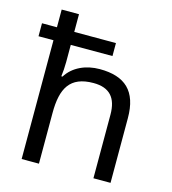

<svg xmlns="http://www.w3.org/2000/svg" viewBox="-112 -852 843 943"><g transform="rotate(15 309.0 -380.0)"><path d="M173 -760H85V-670H9V-604H85V0H173V-258C173 -383 210 -452 330 -452C412 -452 450 -409 450 -323V0H537V-329C537 -466 471 -526 342 -526C272 -526 208 -498 174 -443H168C171 -464 173 -491 173 -517V-604H385V-670H173Z"/></g></svg>

Font: Noto Sans Inscriptional Parthian
Style: Regular
Weight: 400
Designer: Monotype Design Team
Foundry: Monotype Imaging Inc.
Version: Version 2.003